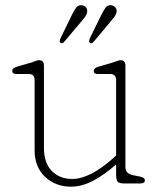

<svg xmlns="http://www.w3.org/2000/svg" viewBox="-20 -689 606 721"><path d="M110 -124V-387Q110 -411 89 -411H42Q26 -411 26 -423Q26 -433 42 -438L97 -454Q104.5 -456.5 113 -459.8Q121.5 -463 126 -463Q145 -463 145 -443V-134Q145 -77 174.5 -47Q204 -17 251 -17Q317.5 -17 405 -95L416 -105V-387Q416 -411 395 -411H348Q332 -411 332 -423Q332 -433 348 -438L403 -454Q410.5 -456.5 419 -459.8Q427.5 -463 432 -463Q451 -463 451 -443V-61Q451 -36.5 480 -31L505 -26Q524 -22 524 -12Q524 0 507 0H448Q428.5 0 422.2 -6.2Q416 -12.5 416 -35V-71.5Q372 -32.5 329.5 -10.2Q287 12 247 12Q188 12 149 -25.2Q110 -62.5 110 -124ZM249.5 -632Q258.5 -650.5 266.5 -661Q274.5 -671.5 288.5 -669Q298 -667.5 303.5 -660.5Q309 -653.5 307 -642Q305.5 -633.5 299.2 -625.2Q293 -617 286 -609L221 -532Q214 -523.5 207 -528Q201.5 -532.5 207 -544.5ZM360 -632Q369 -650.5 377 -661Q385 -671.5 399 -669Q408 -667.5 413.8 -660.5Q419.5 -653.5 417.5 -642Q415.5 -633.5 409.2 -625.2Q403 -617 396 -609L331.5 -532Q324 -523.5 317 -528Q312.5 -532 317 -544.5Z"/></svg>

Font: Fraunces 9pt S100 Thin
Style: Regular
Weight: 100
Version: Version 1.000; ttfautohint (v1.8.3)